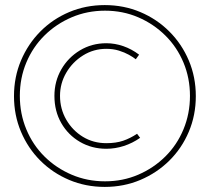

<svg xmlns="http://www.w3.org/2000/svg" viewBox="-20 -727 826 755"><path d="M392 8Q317 8 252 -19.5Q187 -47 138.5 -95.5Q90 -144 62.5 -209Q35 -274 35 -349Q35 -424 62.5 -489Q90 -554 138.5 -603Q187 -652 252 -679.5Q317 -707 392 -707Q467 -707 532 -679.5Q597 -652 646 -603Q695 -554 722.5 -489Q750 -424 750 -349Q750 -274 722.5 -209Q695 -144 646 -95.5Q597 -47 532 -19.5Q467 8 392 8ZM398 -142Q341 -142 294.5 -169Q248 -196 221 -243Q194 -290 194 -350Q194 -407 221 -454Q248 -501 294.5 -529Q341 -557 398 -557Q432 -557 465 -545.5Q498 -534 527 -512L514 -494Q504 -502 487 -511.5Q470 -521 447.5 -528Q425 -535 398 -535Q348 -535 306.5 -509Q265 -483 240.5 -441Q216 -399 216 -350Q216 -299 240.5 -256.5Q265 -214 306 -189Q347 -164 398 -164Q436 -164 464 -173.5Q492 -183 519 -201L531 -185Q501 -164 467 -153Q433 -142 398 -142ZM393 -14Q463 -14 523.5 -40Q584 -66 630 -111.5Q676 -157 701.5 -218.5Q727 -280 727 -350Q727 -420 701.5 -481Q676 -542 630 -587.5Q584 -633 523.5 -659Q463 -685 393 -685Q323 -685 262 -659Q201 -633 155 -587.5Q109 -542 83.5 -481Q58 -420 58 -350Q58 -280 83.5 -218.5Q109 -157 155 -111.5Q201 -66 262 -40Q323 -14 393 -14Z"/></svg>

Font: Lexend Deca Thin
Style: Regular
Weight: 250
Designer: Bonnie Shaver-Troup, Thomas Jockin
Foundry: Lexend
Version: Version 1.007